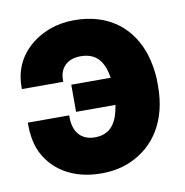

<svg xmlns="http://www.w3.org/2000/svg" viewBox="-67 -602 650 676"><g transform="rotate(-10 258.0 -264.0)"><path d="M18 -204C18 -171 23 -141 33 -115C64 -39 139 10 242 10C282 10 318 3 349 -11C437 -50 492 -135 492 -257V-271C492 -308 486 -342 476 -374C445 -469 368 -538 241 -538C209 -538 180 -533 153 -523C81 -496 18 -436 18 -338V-331H166V-338C166 -382 195 -409 241 -409C302 -409 324 -370 333 -316H192V-219H333C324 -163 303 -119 242 -119C192 -119 166 -153 166 -204V-211H18Z"/></g></svg>

Font: Asimov Pro
Style: Blk
Weight: 900
Designer: Google
Version: Version 2.000980; 2014